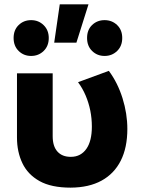

<svg xmlns="http://www.w3.org/2000/svg" viewBox="-20 -847 650 882"><path d="M304.5 15Q215.5 15 161.5 -15.2Q107.5 -45.5 82.8 -97.5Q58 -149.5 58 -215V-510H222V-221.5Q222 -175 243.8 -150.8Q265.5 -126.5 305 -126.5Q329 -126.5 347 -136.2Q365 -146 377.2 -163.8Q389.5 -181.5 395.8 -207.2Q402 -233 402 -265Q402 -303 394.8 -339Q387.5 -375 373.5 -408Q359.5 -441 338.5 -469.5L480 -521.5Q520.5 -467 542.8 -396Q565 -325 565 -254.5Q565 -169 534.8 -109Q504.5 -49 446.5 -17.2Q388.5 14.5 304.5 15ZM229 -651 254.5 -827H386.5L331 -651ZM123 -590Q89 -590 65.8 -612.8Q42.5 -635.5 42.5 -672.5Q42.5 -709.5 65.8 -732Q89 -754.5 123 -754.5Q157 -754.5 180.5 -731.5Q204 -708.5 204 -672.5Q204 -635.5 180.5 -612.8Q157 -590 123 -590ZM460.5 -590Q426.5 -590 403.2 -612.8Q380 -635.5 380 -672.5Q380 -710 403.2 -732.2Q426.5 -754.5 460.5 -754.5Q494.5 -754.5 518 -732Q541.5 -709.5 541.5 -672.5Q541.5 -635.5 518 -612.8Q494.5 -590 460.5 -590Z"/></svg>

Font: Geologica Thin Roman
Style: Bold
Weight: 700
Version: Version 1.010;gftools[0.9.28]